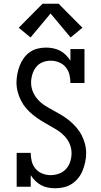

<svg xmlns="http://www.w3.org/2000/svg" viewBox="-20 -997 540 1025"><path d="M275 8Q256 8 236.5 4.5Q217 1 199.5 -8.5Q182 -18 168 -32Q154 -46 144 -62V0H69V-181H144Q144 -158 149.5 -136Q155 -114 169.5 -96.5Q184 -79 206 -70.5Q228 -62 250 -62Q273 -62 295 -70Q317 -78 332.5 -95Q348 -112 355 -134.5Q362 -157 362 -180Q362 -205 352 -228.5Q342 -252 324.5 -270.5Q307 -289 285.5 -302.5Q264 -316 242 -328Q220 -340 198.5 -353.5Q177 -367 157 -383Q137 -399 120.5 -418Q104 -437 92.5 -459.5Q81 -482 74.5 -506.5Q68 -531 68 -557Q68 -579 72.5 -602Q77 -625 85 -646Q93 -667 106.5 -686Q120 -705 139 -718.5Q158 -732 180.5 -737.5Q203 -743 226 -743Q245 -743 264.5 -739Q284 -735 301 -726Q318 -717 332 -703Q346 -689 356 -673V-735H431V-554H356Q356 -577 350.5 -599Q345 -621 330.5 -638.5Q316 -656 294.5 -664.5Q273 -673 251 -673Q228 -673 207 -664.5Q186 -656 172.5 -638.5Q159 -621 152.5 -599.5Q146 -578 146 -556Q146 -530 156 -506.5Q166 -483 183 -464.5Q200 -446 221.5 -432.5Q243 -419 265.5 -407Q288 -395 309.5 -382Q331 -369 350.5 -353Q370 -337 387 -317.5Q404 -298 415.5 -276Q427 -254 433.5 -229Q440 -204 440 -179Q440 -156 435 -132.5Q430 -109 421.5 -87.5Q413 -66 398.5 -47.5Q384 -29 364.5 -16Q345 -3 322 2.5Q299 8 275 8ZM143 -797 80 -849 207 -977H293L420 -849L357 -797L250 -925Z"/></svg>

Font: Iosevka Gothic
Style: Regular
Weight: 400
Monospace: yes
Designer: Belleve Invis
Foundry: Belleve Invis
Version: Version 15.5.1; ttfautohint (v1.8.4)